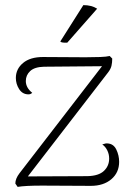

<svg xmlns="http://www.w3.org/2000/svg" viewBox="-20 -726 519 751"><path d="M446 -93Q446 -51 415.5 -25Q385 1 335 1L145 0Q78 0 49 5L40 -8Q40 -27 56 -48L379 -467L152 -465Q115 -464 98 -448Q81 -432 81 -409Q81 -383 106 -363Q99 -356 89 -357Q67 -358 54.5 -378Q42 -398 42 -421Q42 -456 70 -479.5Q98 -503 148 -503L314 -502Q347 -502 372 -503Q397 -504 409 -507L419 -497Q419 -481 416 -468.5Q413 -456 403 -443L89 -36L322 -37Q366 -38 386.5 -57.5Q407 -77 407 -106Q407 -123 399.5 -138Q392 -153 380 -161Q394 -166 400 -165Q424 -164 435 -141Q446 -118 446 -93ZM243 -559H237Q218 -559 216 -564L306 -706Q338 -706 360 -692Z"/></svg>

Font: Arima Madurai ExtraLight
Style: Regular
Weight: 275
Designer: Joana Correia and Natanael Gama
Foundry: NDISCOVER
Version: Version 1.020